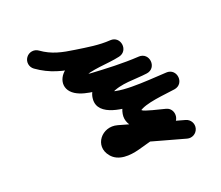

<svg xmlns="http://www.w3.org/2000/svg" viewBox="-143 -546 1194 1037"><g transform="rotate(30 453.5 -28.0)"><path d="M21.6 50.9C108.2 28.6 165.3 -14.4 232.6 -74.3C286.8 -122.5 341.3 -169.5 383.9 -228.4C402.2 -253.7 387.9 -280.7 365.4 -294.5C343 -308.3 312.4 -308.8 298.1 -281.2C258 -203.4 199.2 -140.9 176.1 -52.8C176.1 -52.8 176.2 -52.8 176.2 -52.9C176.2 -53 176.2 -53 176.2 -53C158.6 12.8 201.5 79.1 276 55.5C310.5 44.5 341.7 18.3 368 -5.6C368 -5.7 368.7 -6.3 369.4 -7C370.1 -7.7 370.7 -8.4 370.8 -8.4C437.4 -79.1 502.6 -149.6 560.6 -228C579.8 -254 567.6 -281.9 546.2 -296.4C524.8 -311 494.3 -312.2 477.2 -284.8C429.5 -208.5 291.1 -52.9 379.6 34C379.6 34 379.5 34 379.5 33.9C379.4 33.8 379.3 33.7 379.3 33.7C451.8 106.3 559.7 -9.9 605.3 -63.1C650.3 -115.6 690.8 -172.4 732.3 -227.6C751.5 -253.1 738.9 -280.9 717.3 -295.5C695.7 -310 665.2 -311.4 648.7 -284C606 -213 534.5 -120 534.5 -36C534.5 -27 536.3 -18.5 539.1 -10C539.1 -9.9 540 -8 540.8 -6.1C541.6 -4.1 542.4 -2.2 542.5 -2.1C563.7 37.3 590.5 55.5 638 55.5C694.1 55.5 761.2 -3.8 806.8 -35.5C827.2 -49.7 813.7 -76.6 792.5 -94.3C771.3 -112 742.4 -120.6 732.1 -98C701.1 -30.4 670.1 37.3 639.1 105C639.1 105 639.1 104.9 639.2 104.8C639.2 104.7 639.3 104.6 639.3 104.6C633.7 116.5 610.1 151.5 609.5 151.5C609.5 151.5 609.1 151.5 608.7 151.5C608.4 151.5 608 151.5 608 151.5C606.5 151.5 611 151.7 612.4 152C614.7 152.6 616.7 153.9 618.2 155.9C625.9 166.4 613.8 179.3 623.4 172.7C623.4 172.7 623.4 172.8 623.4 172.8C623.4 172.8 623.3 172.8 623.3 172.8C725.1 103.8 826.8 34.6 927.8 -35.5C950.7 -51.4 956.4 -82.9 940.5 -105.8C924.6 -128.7 893.1 -134.4 870.2 -118.5C769.5 -48.5 668.1 20.4 566.7 89.2C566.7 89.2 566.6 89.2 566.6 89.2C566.6 89.2 566.6 89.3 566.6 89.3C493.3 139.1 514.7 252.5 608 252.5C608 252.5 607.6 252.5 607.3 252.5C606.9 252.5 606.5 252.5 606.5 252.5C667.4 254.3 707.7 196.6 730.7 147.4C730.7 147.4 730.8 147.3 730.8 147.2C730.9 147.1 730.9 147 730.9 147C761.9 79.4 792.9 11.7 823.9 -56C834.2 -78.5 825.7 -101.2 809.5 -114.7C793.4 -128.3 769.5 -132.6 749.2 -118.5C721.1 -98.9 651.9 -45.5 638 -45.5C627.9 -45.5 627.1 -48.9 633.1 -43.6C640.6 -37 633.7 -45.8 631.5 -49.9C631.4 -50 632.3 -48 633.2 -45.9C634.1 -43.9 634.9 -41.9 634.9 -42C633.8 -45.2 635.4 -38.7 635.4 -38C635.5 -37.3 635.5 -35.3 635.5 -36C635.5 -88 705.4 -182.3 735.3 -232C751.7 -259.3 740.4 -286.2 720.2 -299.8C700 -313.4 670.9 -313.9 651.7 -288.4C611.4 -234.9 572.2 -179.7 528.7 -128.9C508.3 -105.1 486.3 -81.8 461.7 -62.4C451.3 -54.3 426.7 -47.8 439.2 -44.2C448 -41.7 451.3 -37.1 450.7 -37.7C450.7 -37.7 450.6 -37.8 450.5 -37.9C450.5 -38 450.4 -38 450.4 -38C449.9 -38.5 452.3 -34.4 453.8 -43C466.1 -113.3 525.8 -171.9 562.8 -231.2C580 -258.7 568.7 -285.9 548.4 -299.7C528.1 -313.6 498.6 -314 479.4 -288C423.8 -213 361.1 -145.4 297.2 -77.6C297.2 -77.6 297.9 -78.3 298.6 -79C299.3 -79.7 300 -80.4 300 -80.4C286 -67.6 271.1 -54.8 254.6 -45.2C252.5 -44.2 250.5 -43.1 248.4 -42.1C247.1 -41.4 242.8 -40.5 244.3 -40.4C266.3 -40 270.5 -14.5 273.8 -27C273.8 -27 273.8 -27 273.8 -27.1C273.8 -27.2 273.9 -27.2 273.9 -27.2C294.5 -105.9 351.6 -164.6 387.9 -234.8C402.2 -262.5 389.8 -288.3 369.4 -300.9C348.9 -313.5 320.3 -312.8 302.1 -287.6C263.9 -234.8 213.9 -192.9 165.4 -149.7C110.7 -101 66.1 -64.8 -3.6 -46.9C-30.6 -40 -46.9 -12.4 -39.9 14.6C-33 41.6 -5.4 57.9 21.6 50.9Z"/></g></svg>

Font: FRB American Cursive Guidelines Ultra
Style: Bold Italic
Weight: 1000
Italic angle: -25°
Version: Version 2.0;Modular Font Editor K font №1